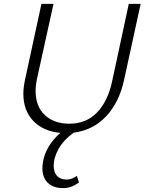

<svg xmlns="http://www.w3.org/2000/svg" viewBox="-20 -678 743 987"><path d="M703 -658 618 -268Q593 -152 526 -80.5Q459 -9 359 4Q309 39 282.5 85Q256 131 256 175Q256 207 273 226Q290 245 323 245Q350 245 375 226L386 260Q365 275 346 282Q327 289 304 289Q254 289 226 262Q198 235 198 187Q198 172 201 154Q215 72 290 5Q202 -3 151 -56.5Q100 -110 100 -197Q100 -227 108 -265L193 -658H255L171 -277Q163 -239 163 -211Q163 -131 210.5 -86.5Q258 -42 336 -42Q423 -42 478.5 -99.5Q534 -157 556 -258L642 -658Z"/></svg>

Font: Ysabeau Semilight
Style: Italic
Weight: 300
Italic angle: -12°
Designer: Christian Thalmann (Catharsis Fonts)
Version: Version 0.003